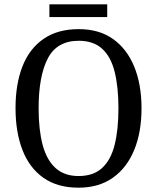

<svg xmlns="http://www.w3.org/2000/svg" viewBox="-20 -860 729 890"><path d="M344 10Q246 10 181 -36Q116 -82 84 -165Q52 -248 52 -359Q52 -470 84 -552Q116 -634 181.5 -679.5Q247 -725 345 -725Q439 -725 503.5 -679.5Q568 -634 602 -551.5Q636 -469 636 -358Q636 -247 602 -164.5Q568 -82 503 -36Q438 10 344 10ZM344 -44Q413 -44 453.5 -81.5Q494 -119 511.5 -189Q529 -259 529 -358Q529 -457 511.5 -527Q494 -597 453.5 -634Q413 -671 345 -671Q244 -671 201.5 -589Q159 -507 159 -358Q159 -259 177.5 -189Q196 -119 237 -81.5Q278 -44 344 -44ZM209 -781V-840H477V-781Z"/></svg>

Font: Noto Serif Khmer SemiCondensed
Style: Regular
Weight: 400
Width: 4
Designer: Danh Hong and the Monotype Design Team
Foundry: Monotype Imaging Inc.
Version: Version 2.004